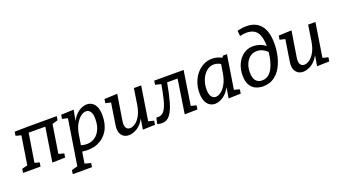

<svg xmlns="http://www.w3.org/2000/svg" viewBox="-76 -1490 4331 2431"><g transform="rotate(-20 2089.5 -274.5)"><path d="M389 4 461 -454 237 -455 175 -71 240 -53 231 0H-4L4 -53L79 -72L139 -455L67 -474L75 -527L244 -530H643L634 -477L559 -456L498 -73L571 -54L563 -1Z M582 230 590 177 670 156 767 -457 693 -474 701 -527 872 -534 845 -391Q884 -466 940 -503Q996 -540 1049 -540Q1087 -540 1119 -520Q1151 -500 1170.5 -456Q1190 -412 1190 -340Q1190 -220 1139.5 -137Q1089 -54 999 -17Q909 20 792 2L767 155L849 177L841 230ZM825 -210 804 -78Q891 -54 955 -80.5Q1019 -107 1054.5 -172.5Q1090 -238 1090 -330Q1090 -399 1067.5 -430Q1045 -461 1010 -461Q976 -461 938.5 -433Q901 -405 869.5 -349.5Q838 -294 825 -210Z M1423 10Q1359 11 1324 -36Q1289 -83 1303 -168L1348 -457L1276 -474L1285 -527L1459 -534L1404 -190Q1394 -131 1410.5 -100Q1427 -69 1464 -69Q1498 -69 1536 -95.5Q1574 -122 1604.5 -176.5Q1635 -231 1649 -317L1682 -530H1780L1708 -72L1782 -54L1774 -1L1608 4L1632 -137Q1590 -60 1533 -25.5Q1476 9 1423 10Z M1803 -1 1822 -82Q1835 -80 1847 -80Q1900 -80 1932 -127.5Q1964 -175 1985 -260Q2006 -345 2026 -458L1948 -477L1956 -530H2352L2281 -71L2353 -53L2345 0L2173 3L2243 -454H2102Q2076 -306 2046.5 -202.5Q2017 -99 1975 -44.5Q1933 10 1867 10Q1838 10 1803 -1Z M2582 10Q2544 10 2511.5 -10.5Q2479 -31 2459.5 -75Q2440 -119 2440 -188Q2440 -260 2462.5 -324Q2485 -388 2525 -436.5Q2565 -485 2619 -513Q2673 -541 2737 -541Q2768 -541 2801 -533Q2834 -525 2868 -507L2882 -530H2936L2864 -76L2938 -56L2929 -1L2764 4L2788 -139Q2748 -64 2691 -27Q2634 10 2582 10ZM2620 -70Q2654 -70 2691.5 -98Q2729 -126 2760 -181.5Q2791 -237 2805 -321L2824 -439Q2779 -465 2735 -465Q2678 -465 2634 -427.5Q2590 -390 2565 -329.5Q2540 -269 2540 -199Q2540 -131 2563 -100.5Q2586 -70 2620 -70Z M3231 10Q3175 10 3129 -11.5Q3083 -33 3056 -81.5Q3029 -130 3029 -209Q3029 -292 3060.5 -361Q3092 -430 3148 -471Q3204 -512 3281 -512Q3321 -512 3363.5 -498.5Q3406 -485 3445 -456Q3445 -577 3402 -639Q3359 -701 3259 -701Q3218 -701 3171 -689L3164 -763Q3229 -779 3286 -779Q3413 -779 3480 -697Q3547 -615 3547 -454Q3547 -371 3529 -289Q3511 -207 3473 -139.5Q3435 -72 3375 -31Q3315 10 3231 10ZM3129 -213Q3129 -134 3160 -99.5Q3191 -65 3243 -65Q3291 -65 3326.5 -91.5Q3362 -118 3385.5 -163.5Q3409 -209 3423 -264.5Q3437 -320 3442 -377Q3378 -438 3303 -438Q3251 -438 3212 -409Q3173 -380 3151 -329Q3129 -278 3129 -213Z M3771 10Q3707 11 3672 -36Q3637 -83 3651 -168L3696 -457L3624 -474L3633 -527L3807 -534L3752 -190Q3742 -131 3758.5 -100Q3775 -69 3812 -69Q3846 -69 3884 -95.5Q3922 -122 3952.5 -176.5Q3983 -231 3997 -317L4030 -530H4128L4056 -72L4130 -54L4122 -1L3956 4L3980 -137Q3938 -60 3881 -25.5Q3824 9 3771 10Z"/></g></svg>

Font: Bitter Medium
Style: Italic
Weight: 500
Italic angle: -9°
Designer: Sol Matas, and Bitter project Authors
Foundry: Sol Matas
Version: Version 2.001